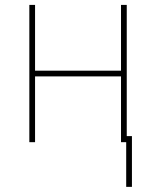

<svg xmlns="http://www.w3.org/2000/svg" viewBox="-20 -565 597 763"><path d="M119.3 -545.5V-284.1H460.9V-545.5H483.7V-24.1H504.3V177.6H481.5V0H460.9V-261.4H119.3V0H96.6V-545.5Z"/></svg>

Font: Inter P Thin
Style: Regular
Weight: 100
Designer: Rasmus Andersson
Foundry: rsms
Version: Version 3.018;git-588b23468